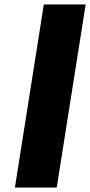

<svg xmlns="http://www.w3.org/2000/svg" viewBox="-20 -843 405 863"><path d="M47 0H235L365 -823H177Z"/></svg>

Font: Rabbid Highway Sign IV
Style: BlkObl
Weight: 400
Foundry: Cannot Into Space Fonts
Version: Version 0.277